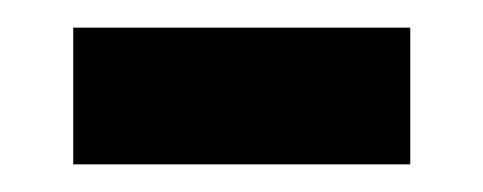

<svg xmlns="http://www.w3.org/2000/svg" viewBox="-20 -405 350 139"><path d="M33 -286H277V-385H33Z"/></svg>

Font: Noto Sans Malayalam UI ExtraCondensed SemiBold
Style: Regular
Weight: 600
Width: 2
Designer: Jelle Bosma - Monotype Design Team
Foundry: Monotype Imaging Inc.
Version: Version 2.104